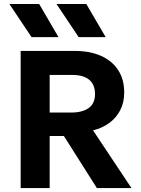

<svg xmlns="http://www.w3.org/2000/svg" viewBox="-20 -960 720 980"><path d="M85.5 0V-700H363Q439 -700 495.8 -674.8Q552.5 -649.5 583.2 -602Q614 -554.5 614 -488.5Q614 -436.5 593.5 -397.2Q573 -358 537.2 -332Q501.5 -306 455 -294.5L651 0H474.5L306 -266H233.5V0ZM233.5 -385.5H343.5Q400.5 -385.5 432.8 -408.8Q465 -432 465 -479.5Q465 -528.5 435.2 -553Q405.5 -577.5 348.5 -577.5H233.5ZM519.5 -770.5H381.5L268.5 -939.5H420.5ZM278.5 -770.5H141L28 -939.5H180Z"/></svg>

Font: Geologica Roman SemiBold
Style: Regular
Weight: 600
Designer: Sindre Bremnes, Frode Helland
Foundry: Monokrom Skriftforlag AS
Version: Version 1.010;gftools[0.9.28]